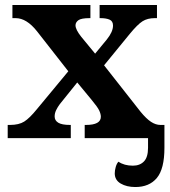

<svg xmlns="http://www.w3.org/2000/svg" viewBox="-20 -556 686 773"><path d="M11 0V-53H20Q56 -53 77.5 -66.5Q99 -80 129 -117L255 -269L129 -430Q87 -483 43 -483H30V-536H344V-483H341Q307 -483 295.5 -474.5Q284 -466 284 -454Q284 -437 307 -408L363 -340L410 -397Q435 -428 435 -453Q435 -471 421 -477Q407 -483 384 -483H381V-536H612V-483H603Q574 -483 554 -470.5Q534 -458 502 -419L399 -293L546 -106Q569 -78 588 -65.5Q607 -53 626 -53H642V39Q642 124 611.5 160.5Q581 197 525 197Q490 197 466 183Q442 169 442 142Q442 130 446 116Q450 102 457 95Q480 111 515 111Q543 111 559.5 94Q576 77 576 39V0H321V-53H326Q386 -53 386 -86Q386 -97 379.5 -111Q373 -125 348 -155L291 -224L221 -137Q212 -125 206 -112.5Q200 -100 200 -87Q200 -71 214.5 -62Q229 -53 262 -53H265V0Z"/></svg>

Font: NotoSerif-Bold
Style: Regular
Weight: 700
Designer: Monotype Design Team
Foundry: Monotype Imaging Inc.
Version: Version 2.007; ttfautohint (v1.8) -l 8 -r 50 -G 200 -x 14 -D